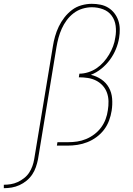

<svg xmlns="http://www.w3.org/2000/svg" viewBox="-175 -763 695 1006"><path d="M-155 223V205Q-137 205 -118.5 202Q-100 199 -82.5 191Q-65 183 -49 170.5Q-33 158 -22.5 142Q-12 126 -5.5 108Q1 90 4 72L102 -520Q106 -546 113.5 -572.5Q121 -599 133 -624Q145 -649 162.5 -671.5Q180 -694 202.5 -711Q225 -728 252.5 -735.5Q280 -743 306 -743Q329 -743 351.5 -738.5Q374 -734 392.5 -722.5Q411 -711 424.5 -693.5Q438 -676 445 -655Q452 -634 452.5 -611Q453 -588 449 -564Q444 -534 432 -505Q420 -476 401 -450Q382 -424 356 -403Q330 -382 301 -371Q331 -364 356 -347Q381 -330 395.5 -304Q410 -278 412.5 -246.5Q415 -215 410 -183Q406 -157 396.5 -131.5Q387 -106 370.5 -84Q354 -62 331 -45Q308 -28 282.5 -18Q257 -8 231 -4Q205 0 179 0H123L126 -18H182Q206 -18 229.5 -21.5Q253 -25 276 -34.5Q299 -44 319.5 -59.5Q340 -75 355 -95.5Q370 -116 378.5 -139Q387 -162 390 -185Q394 -209 393.5 -232.5Q393 -256 385.5 -277Q378 -298 363 -314.5Q348 -331 328 -341Q308 -351 285 -354.5Q262 -358 238 -358L241 -377Q264 -377 287.5 -384.5Q311 -392 331 -405.5Q351 -419 367.5 -437.5Q384 -456 396.5 -477Q409 -498 417.5 -520.5Q426 -543 429 -566Q435 -597 431 -627.5Q427 -658 410 -681Q393 -704 365 -714.5Q337 -725 306 -725Q282 -725 257 -717.5Q232 -710 211 -694Q190 -678 174.5 -657Q159 -636 148.5 -612.5Q138 -589 131.5 -565Q125 -541 121 -517L24 72Q20 92 13 112.5Q6 133 -6 151Q-18 169 -35.5 183.5Q-53 198 -73 207Q-93 216 -113.5 219.5Q-134 223 -155 223Z"/></svg>

Font: Iosevka Thin
Style: Italic
Weight: 100
Italic angle: -9°
Monospace: yes
Designer: Belleve Invis
Foundry: Belleve Invis
Version: Version 32.5.0; ttfautohint (v1.8.4)